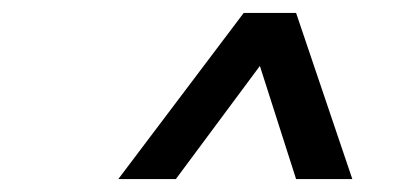

<svg xmlns="http://www.w3.org/2000/svg" viewBox="-20 -749 640 297"><path d="M163 -472 357 -729H438L525 -472H438L382 -647L252 -472Z"/></svg>

Font: Mona Sans ExtraLight Medium
Style: Italic
Weight: 500
Italic angle: -11.6951°
Version: Version 2.000